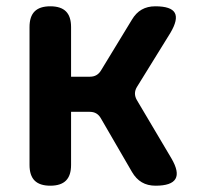

<svg xmlns="http://www.w3.org/2000/svg" viewBox="-20 -580 640 610"><path d="M139.8 10Q106.3 10 90 -6.3Q73.8 -22.5 73.8 -56V-494Q73.8 -527.5 90 -543.7Q106.3 -560 139.8 -560Q173.3 -560 189.6 -543.7Q205.8 -527.5 205.8 -494V-336.3H265.6Q277.7 -336.3 286.4 -341.4Q295.1 -346.4 301.1 -356.5L399 -517.3Q411.8 -539 430.2 -549.5Q448.6 -560 473.3 -560Q523.7 -560 535.3 -539.1Q546.8 -518.3 521.2 -475.3L414.8 -303.3Q408.8 -293.2 408.8 -282.9Q408.8 -272.7 414.5 -262.6L524.5 -77Q550.1 -33.3 537.4 -11.7Q524.7 10 474.3 10Q448.9 10 430.5 -0.9Q412.1 -11.7 399.3 -33.7L300.4 -204.2Q294.7 -214.3 286 -219.5Q277.3 -224.7 265.2 -224.7H205.8V-56Q205.8 -22.5 189.6 -6.3Q173.3 10 139.8 10Z"/></svg>

Font: Maple Mono
Style: Regular
Weight: 400
Monospace: yes
Designer: subframe7536
Version: Version 7.300